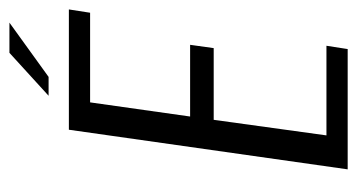

<svg xmlns="http://www.w3.org/2000/svg" viewBox="-195 -562 757 407"><g transform="rotate(-90 183.5 -358.5)"><path d="M28 0 112 -591H367L360 -546H170L140 -334H292L285 -284H133L100 -45H290L283 0ZM184 -634 275 -717H339L224 -634Z"/></g></svg>

Font: Alumni Sans
Style: Italic
Weight: 400
Italic angle: -8°
Version: Version 1.016